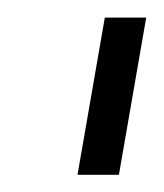

<svg xmlns="http://www.w3.org/2000/svg" viewBox="-20 -695 186 218"><path d="M68 -496.5H115L146 -675H99Z"/></svg>

Font: Anybody UltraCondensed Thin Light
Style: Italic
Weight: 300
Italic angle: -10°
Version: Version 1.111